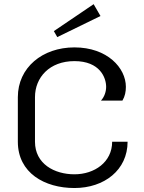

<svg xmlns="http://www.w3.org/2000/svg" viewBox="-20 -897 698 933"><path d="M468.3 -819.2 435 -876.7 241.7 -745.8 258.3 -716.7ZM341.7 -666.7C185.8 -666.7 66.7 -568.3 66.7 -425V-208.3C66.7 -56.7 196.7 16.7 341.7 16.7C486.7 16.7 600 -70.8 600 -208.3H525C525 -109.2 439.2 -50 341.7 -50C244.2 -50 150 -100.8 150 -208.3V-425C150 -520.8 220.8 -600 341.7 -600C465.8 -600 495.8 -519.2 495.8 -475C495.8 -453.3 488.3 -427.5 470.8 -408.3H575C587.5 -429.2 591.7 -451.7 591.7 -475C591.7 -566.7 501.7 -666.7 341.7 -666.7Z"/></svg>

Font: BoonHome
Style: Book
Weight: 400
Designer: Sungsit Sawaiwan
Foundry: Sungsit Sawaiwan
Version: Version 0.2